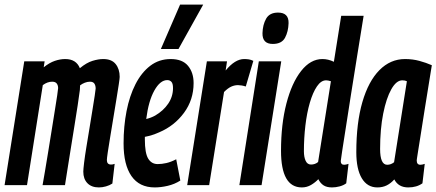

<svg xmlns="http://www.w3.org/2000/svg" viewBox="-32 -809 1907 839"><path d="M400 10Q368 10 350 -8.5Q332 -27 332 -59Q332 -69 335.5 -98Q339 -127 345.5 -166.5Q352 -206 359 -248.5Q366 -291 372 -328.5Q378 -366 382 -391.5Q386 -417 386 -422Q386 -435 380.5 -443.5Q375 -452 361 -452Q350 -452 338.5 -447.5Q327 -443 318 -436Q318 -432 317.5 -426.5Q317 -421 317 -416Q314 -392 307.5 -349Q301 -306 292.5 -254Q284 -202 276 -151.5Q268 -101 261.5 -60.5Q255 -20 252 0H154Q158 -22 164.5 -60.5Q171 -99 178.5 -145Q186 -191 193.5 -238Q201 -285 207.5 -325.5Q214 -366 218 -392.5Q222 -419 222 -424Q222 -436 216 -444Q210 -452 196 -452Q175 -452 155 -437L86 0H-12L74 -541H163L159 -515Q184 -535 207.5 -543Q231 -551 253 -551Q301 -551 317 -511Q346 -535 372 -543Q398 -551 419 -551Q456 -551 473.5 -529Q491 -507 491 -473Q491 -467 487 -440Q483 -413 476.5 -374Q470 -335 463 -292Q456 -249 449.5 -210Q443 -171 439 -144Q435 -117 435 -110Q435 -90 453 -90Q456 -90 460 -90.5Q464 -91 469 -93L459 -7Q447 1 431 5.5Q415 10 400 10Z M756 -20Q731 -4 701 3Q671 10 644 10Q577 10 542.5 -39.5Q508 -89 508 -182Q508 -257 521 -323.5Q534 -390 560 -441Q586 -492 624.5 -521.5Q663 -551 714 -551Q765 -551 789.5 -521.5Q814 -492 814 -446Q814 -373 772 -316Q730 -259 664 -231Q633 -217 601 -211Q601 -206 601 -200Q601 -140 615.5 -116Q630 -92 657 -92Q675 -92 695 -96.5Q715 -101 738 -113ZM699 -459Q668 -459 642.5 -413.5Q617 -368 607 -289Q628 -294 646 -304Q682 -325 703 -356Q724 -387 724 -424Q724 -444 717 -451.5Q710 -459 699 -459ZM671 -595 755 -789H856L748 -595Z M960 -541 954 -501Q995 -551 1035 -551Q1046 -551 1055.5 -549.5Q1065 -548 1075 -543L1042 -431Q1033 -434 1024 -435.5Q1015 -437 1008 -437Q993 -437 978.5 -430.5Q964 -424 947 -407L882 0H786L872 -541Z M1183 -754Q1230 -754 1229 -708Q1228 -671 1213.5 -644Q1199 -617 1160 -617Q1114 -617 1115 -664Q1116 -701 1131 -727.5Q1146 -754 1183 -754ZM1014 0 1099 -541H1197L1111 0Z M1419 10Q1396 10 1382 1Q1368 -8 1359 -26Q1346 -12 1327.5 -1Q1309 10 1287 10Q1196 10 1196 -150Q1196 -266 1219.5 -356.5Q1243 -447 1284 -499Q1325 -551 1377 -551Q1402 -551 1427 -539L1459 -740H1557Q1543 -652 1528.5 -563.5Q1514 -475 1501.5 -394.5Q1489 -314 1479 -250Q1469 -186 1463 -147.5Q1457 -109 1457 -105Q1457 -89 1472 -89Q1479 -89 1491 -93L1481 -8Q1469 1 1452 5.5Q1435 10 1419 10ZM1327 -90Q1345 -90 1358 -101L1414 -454Q1401 -458 1393 -458Q1371 -458 1353 -431.5Q1335 -405 1322 -360.5Q1309 -316 1302.5 -260.5Q1296 -205 1296 -148Q1296 -123 1303.5 -106.5Q1311 -90 1327 -90Z M1752 10Q1709 10 1691 -25Q1676 -8 1658 1Q1640 10 1617 10Q1573 10 1549 -30Q1525 -70 1525 -144Q1525 -272 1551.5 -363Q1578 -454 1626 -502.5Q1674 -551 1738 -551Q1771 -551 1800.5 -543Q1830 -535 1855 -524Q1836 -408 1824 -332Q1812 -256 1805 -211.5Q1798 -167 1794.5 -145.5Q1791 -124 1790 -116.5Q1789 -109 1789 -108Q1789 -89 1805 -89Q1813 -89 1824 -93L1814 -8Q1789 10 1752 10ZM1690 -100 1746 -454Q1738 -458 1726 -458Q1700 -458 1678 -419Q1656 -380 1642.5 -312.5Q1629 -245 1629 -158Q1629 -89 1660 -89Q1676 -89 1690 -100Z"/></svg>

Font: Georama Extra Condensed SemiBold
Style: Italic
Weight: 600
Width: 2
Italic angle: -9°
Designer: Jean-Baptiste Levee
Foundry: Production Type
Version: Version 1.000